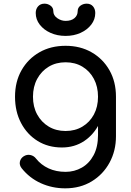

<svg xmlns="http://www.w3.org/2000/svg" viewBox="-20 -801 715 1048"><path d="M318 4Q243 4 185.5 -31.5Q128 -67 95 -129.5Q62 -192 62 -273Q62 -355 97.5 -417.5Q133 -480 195 -515.5Q257 -551 338 -551Q418 -551 480 -515.5Q542 -480 577.5 -417.5Q613 -355 613 -273H554Q554 -192 523.5 -129.5Q493 -67 440 -31.5Q387 4 318 4ZM336 227Q265 227 203 199Q141 171 98 117Q85 100 88.5 82Q92 64 108 53Q126 41 145.5 45Q165 49 177 65Q204 99 245 118Q286 137 338 137Q386 137 426.5 114Q467 91 491 46Q515 1 515 -64V-206L548 -294L613 -273V-57Q613 22 578 86.5Q543 151 480.5 189Q418 227 336 227ZM338 -86Q390 -86 430 -110Q470 -134 492.5 -176Q515 -218 515 -273Q515 -328 492.5 -370.5Q470 -413 430 -437Q390 -461 338 -461Q286 -461 246 -437Q206 -413 183 -370.5Q160 -328 160 -273Q160 -218 183 -176Q206 -134 246 -110Q286 -86 338 -86ZM338 -605Q293 -605 256 -621.5Q219 -638 197 -666.5Q175 -695 175 -730Q175 -752 188 -766.5Q201 -781 223 -781Q241 -781 256 -770Q271 -759 271 -740Q271 -717 292.5 -702Q314 -687 338 -687Q369 -687 386.5 -702Q404 -717 404 -740Q404 -759 419 -770Q434 -781 453 -781Q475 -781 487.5 -766.5Q500 -752 500 -730Q500 -695 478 -666.5Q456 -638 419.5 -621.5Q383 -605 338 -605Z"/></svg>

Font: Comfortaa
Style: Bold
Weight: 700
Designer: Johan Aakerlund
Foundry: Johan Aakerlund
Version: Version 3.104; ttfautohint (v1.8.1.43-b0c9)